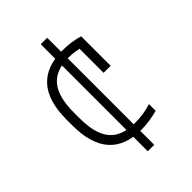

<svg xmlns="http://www.w3.org/2000/svg" viewBox="-213 -723 926 926"><g transform="rotate(-45 250.0 -260.0)"><path d="M238 -260V-625H282V-260ZM238 105V-260H282V105ZM289 10Q69 10 69 -240V-280Q69 -530 290 -530Q353 -530 403 -514V-313H355V-505L376 -472Q355 -478 332 -481.5Q309 -485 286 -485Q200 -485 159 -435Q118 -385 118 -278V-242Q118 -170 136.5 -124Q155 -78 193.5 -56.5Q232 -35 293 -35Q321 -35 348.5 -39Q376 -43 403 -52V-6Q377 1 348.5 5.5Q320 10 289 10Z"/></g></svg>

Font: M PLUS 1 Code Light
Style: Regular
Weight: 300
Designer: Coji Morishita
Foundry: UNDERFOREST DESIGN
Version: Version 1.002